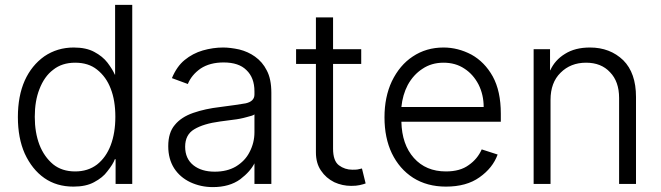

<svg xmlns="http://www.w3.org/2000/svg" viewBox="-20 -749 2698 784"><path d="M161 -22Q111 -57 81 -122Q53 -185 53 -271Q53 -357 81 -420Q109 -482 161 -519Q214 -555 281 -555Q332 -555 365 -537Q399 -519 419 -493Q440 -465 449 -444H450V-729H520V2H452V-99H449Q442 -79 418 -49Q400 -24 364 -5Q331 13 280 13Q211 13 161 -22ZM376 -77Q413 -106 432 -156Q451 -206 451 -272Q451 -339 432 -387Q414 -435 376 -465Q341 -493 287 -493Q233 -493 197 -464Q161 -437 141 -385Q122 -337 122 -272Q122 -208 141 -158Q160 -109 197 -78Q233 -49 287 -49Q339 -49 376 -77Z M757 -5Q715 -25 691 -62Q667 -100 667 -152Q667 -208 694 -239Q720 -271 769 -288Q818 -305 879 -312Q949 -321 983 -327Q1019 -335 1019 -363V-376Q1019 -432 986 -463Q955 -494 893 -494Q837 -494 799 -469Q762 -443 747 -406L682 -430Q702 -478 734 -504Q767 -531 808 -543Q850 -555 891 -555Q920 -555 957 -547Q993 -538 1021 -518Q1052 -496 1069 -462Q1088 -427 1088 -370V2H1019V-84H1020Q1003 -49 961 -17Q917 15 849 15Q800 15 757 -5ZM943 -69Q981 -92 999 -128Q1019 -166 1019 -209V-282Q1014 -277 988 -271Q960 -263 932 -260Q890 -254 879 -253Q811 -244 773 -221Q736 -199 736 -150Q736 -101 770 -74Q803 -48 857 -48Q907 -48 943 -69Z M1340 -488V-142Q1340 -92 1364 -74Q1388 -56 1419 -56Q1434 -56 1440 -57L1458 -61L1473 0Q1466 3 1448 7Q1435 10 1414 10Q1378 10 1345 -5Q1311 -22 1291 -52Q1270 -82 1270 -127V-488H1189V-548H1270V-678H1340V-548H1455V-488Z M1667 -23Q1611 -59 1580 -123Q1550 -186 1550 -270Q1550 -353 1580 -417Q1612 -483 1665 -518Q1720 -555 1791 -555Q1850 -555 1905 -526Q1959 -496 1992 -437Q2025 -377 2025 -285V-252H1619Q1621 -159 1670 -104Q1719 -49 1801 -49Q1859 -49 1894 -75Q1930 -100 1947 -139L2012 -118Q1992 -63 1938 -25Q1885 13 1801 13Q1724 13 1667 -23ZM1934 -404Q1912 -446 1876 -469Q1840 -493 1791 -493Q1742 -493 1705 -468Q1668 -444 1645 -402Q1624 -362 1619 -312H1955Q1955 -362 1934 -404Z M2159 2V-548H2226V-462H2227Q2246 -504 2287 -529Q2328 -555 2389 -555Q2471 -555 2525 -503Q2577 -451 2577 -353V2H2508V-349Q2508 -416 2471 -454Q2435 -493 2373 -493Q2310 -493 2269 -452Q2228 -412 2228 -341V2Z"/></svg>

Font: Sinter Normal
Style: Regular
Weight: 350
Foundry: Adobe & rsms
Version: Version 1.000